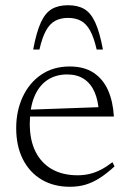

<svg xmlns="http://www.w3.org/2000/svg" viewBox="-20 -705 497 735"><path d="M246.5 -450.5Q302 -450.5 338.2 -426.5Q374.5 -402.5 393.5 -359.8Q412.5 -317 416 -259H87L86.5 -285L380 -295.5L358.5 -275.5Q356 -321 341.8 -353.2Q327.5 -385.5 301.2 -402.8Q275 -420 237 -420Q193.5 -420 161.2 -398.5Q129 -377 111.5 -335Q94 -293 94 -231Q94 -168.5 116 -124.5Q138 -80.5 179 -57.2Q220 -34 277 -34Q300.5 -34 322.2 -39Q344 -44 365.5 -55Q387 -66 410.5 -84L418.5 -68Q389 -41 362.2 -23.8Q335.5 -6.5 307.8 1.8Q280 10 247.5 10Q185.5 10 139.2 -17.5Q93 -45 67.5 -95.5Q42 -146 42 -214.5Q42 -280.5 67 -334.2Q92 -388 138 -419.2Q184 -450.5 246.5 -450.5ZM240.5 -636.5Q212 -636.5 191.2 -625.2Q170.5 -614 156 -587.8Q141.5 -561.5 131 -515.5H107Q119.5 -582.5 136.5 -619.2Q153.5 -656 178.5 -670.5Q203.5 -685 240.5 -685Q277.5 -685 302.5 -670.5Q327.5 -656 344.5 -619.2Q361.5 -582.5 374 -515.5H350Q339.5 -561.5 325 -587.8Q310.5 -614 290 -625.2Q269.5 -636.5 240.5 -636.5Z"/></svg>

Font: Newsreader 16pt 16pt Light
Style: Regular
Weight: 300
Version: Version 1.003